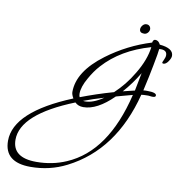

<svg xmlns="http://www.w3.org/2000/svg" viewBox="-226 -716 1007 1070"><g transform="rotate(10 278.0 -181.5)"><path d="M17 266Q-131 266 -131 144Q-131 -21 187 -151Q175 -171 175 -186Q175 -302 317 -408Q431 -493 565 -534Q568 -552 580 -552Q599 -552 609 -530Q687 -523 687 -480Q687 -467 674 -448Q661 -429 647 -429Q640 -429 640 -436Q640 -438 647 -452Q654 -466 654 -478Q654 -506 619 -506Q613 -506 610 -505Q609 -492 605.5 -472.5Q602 -453 594 -410Q588 -379 580.5 -342.5Q573 -306 563 -263Q569 -264 575 -264Q581 -264 586 -264Q637 -264 637 -247Q637 -237 621 -237Q619 -237 615 -237Q611 -237 606 -238Q601 -239 596.5 -239Q592 -239 589 -239Q579 -239 571 -238.5Q563 -238 556 -237Q472 90 220 218Q126 266 17 266ZM220 -164Q262 -180 308 -195.5Q354 -211 404 -225Q433 -252 458.5 -283.5Q484 -315 507 -354Q556 -435 565 -508Q399 -461 301 -352Q271 -319 246 -274Q216 -222 216 -184Q216 -172 220 -164ZM451 -238Q467 -242 483.5 -246Q500 -250 517 -254L537 -356Q518 -324 496.5 -294.5Q475 -265 451 -238ZM44 233Q135 233 213 199Q430 106 510 -228Q483 -221 460 -214.5Q437 -208 418 -203Q327 -113 249 -113Q220 -113 202 -131Q-91 -14 -91 131Q-91 233 44 233ZM253 -146Q299 -146 356 -185Q325 -176 296.5 -166.5Q268 -157 242 -147Q245 -146 253 -146ZM512 -575Q486 -575 486 -596Q486 -607 495 -618Q504 -629 517 -629Q528 -629 534.5 -622Q541 -615 541 -605Q541 -594 532.5 -584.5Q524 -575 512 -575Z"/></g></svg>

Font: Corinthia
Style: Regular
Weight: 400
Designer: Robert E. Leuschke
Foundry: Robert E. Leuschke
Version: Version 1.013; ttfautohint (v1.8.3)